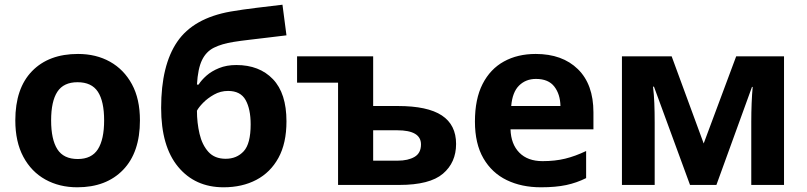

<svg xmlns="http://www.w3.org/2000/svg" viewBox="-20 -785 3426 815"><path d="M574 -274Q574 -138 502.5 -64Q431 10 308 10Q232 10 172.5 -23Q113 -56 79 -119.5Q45 -183 45 -274Q45 -410 116 -483Q187 -556 311 -556Q388 -556 447 -523Q506 -490 540 -427.5Q574 -365 574 -274ZM197 -274Q197 -193 223.5 -151.5Q250 -110 310 -110Q369 -110 395.5 -151.5Q422 -193 422 -274Q422 -355 395.5 -395.5Q369 -436 309 -436Q250 -436 223.5 -395.5Q197 -355 197 -274Z M664 -327Q664 -508 732.5 -608Q801 -708 959 -736Q1012 -745 1066.5 -751.5Q1121 -758 1179 -765L1196 -635Q1162 -631 1121.5 -626Q1081 -621 1041.5 -616.5Q1002 -612 971 -607Q921 -599 888 -582.5Q855 -566 837.5 -530Q820 -494 816 -426H823Q835 -445 856.5 -464Q878 -483 910 -496Q942 -509 983 -509Q1081 -509 1138.5 -449Q1196 -389 1196 -270Q1196 -177 1162 -115Q1128 -53 1068 -21.5Q1008 10 929 10Q808 10 736 -77Q664 -164 664 -327ZM938 -111Q985 -111 1014.5 -143Q1044 -175 1044 -257Q1044 -322 1022.5 -360.5Q1001 -399 948 -399Q916 -399 888.5 -383.5Q861 -368 842 -348.5Q823 -329 816 -315Q816 -264 827 -217Q838 -170 864.5 -140.5Q891 -111 938 -111Z M1564 -546V-335H1669Q1795 -335 1855.5 -295Q1916 -255 1916 -174Q1916 -95 1860 -47.5Q1804 0 1675 0H1415V-434H1241V-546ZM1666 -232H1564V-103H1668Q1712 -103 1739.5 -119Q1767 -135 1767 -172Q1767 -232 1666 -232Z M2254 -556Q2367 -556 2433 -491.5Q2499 -427 2499 -308V-236H2147Q2149 -173 2184.5 -137Q2220 -101 2283 -101Q2336 -101 2379 -111.5Q2422 -122 2468 -144V-29Q2428 -9 2383.5 0.5Q2339 10 2276 10Q2194 10 2131 -20.5Q2068 -51 2032 -113Q1996 -175 1996 -269Q1996 -365 2028.5 -428.5Q2061 -492 2119 -524Q2177 -556 2254 -556ZM2255 -450Q2212 -450 2183.5 -422Q2155 -394 2150 -335H2359Q2358 -385 2333 -417.5Q2308 -450 2255 -450Z M3308 -546V0H3169V-268Q3169 -308 3170.5 -346Q3172 -384 3175 -416H3172L3021 0H2909L2756 -417H2752Q2756 -384 2757.5 -346.5Q2759 -309 2759 -264V0H2620V-546H2831L2967 -176L3105 -546Z"/></svg>

Font: RS Noto Sans
Style: Bold
Weight: 700
Designer: Monotype Design Team
Foundry: Monotype Imaging Inc.
Version: Version 3.10